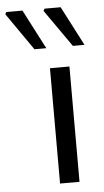

<svg xmlns="http://www.w3.org/2000/svg" viewBox="-138 -772 437 806"><g transform="rotate(-5 80.5 -368.5)"><path d="M82 0V-486H164V0ZM24 -571 -85 -728 -80 -737H-12L74 -571ZM186 -571 76 -728 81 -737H149L235 -571Z"/></g></svg>

Font: Source Sans 3 ExtraLight
Style: Regular
Weight: 400
Version: Version 3.052;hotconv 1.1.0;makeotfexe 2.6.0